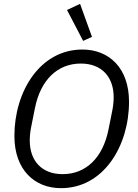

<svg xmlns="http://www.w3.org/2000/svg" viewBox="-20 -968 719 1000"><path d="M413 -755 459 -776 397 -948 329 -916ZM298 12C519 12 652 -207 652 -438C652 -614 548 -710 409 -710C188 -710 55 -491 55 -260C55 -84 159 12 298 12ZM306 -61C198 -61 135 -130 135 -236C135 -256 137 -280 142 -305L162 -405C191 -550 278 -637 401 -637C509 -637 572 -568 572 -462C572 -442 570 -418 565 -393L545 -293C516 -148 429 -61 306 -61Z"/></svg>

Font: LVC Sans
Style: Italic
Weight: 400
Italic angle: -11.31°
Designer: Mike Abbink, Paul van der Laan, Pieter van Rosmalen
Foundry: Bold Monday
Version: Version 3.0